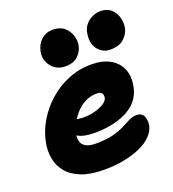

<svg xmlns="http://www.w3.org/2000/svg" viewBox="-140 -876 897 993"><g transform="rotate(-20 308.5 -379.0)"><path d="M265 10Q190 10 140 -9.5Q90 -29 62.5 -62.5Q35 -96 27 -139Q19 -182 29 -230Q40 -285 71 -337.5Q102 -390 149.5 -432.5Q197 -475 257 -500Q317 -525 386 -525Q446 -525 487 -502.5Q528 -480 546 -438.5Q564 -397 552 -339Q543 -296 517 -266.5Q491 -237 453.5 -219.5Q416 -202 373 -194Q330 -186 286 -186Q216 -186 187 -208Q158 -230 163 -256Q166 -271 174.5 -278.5Q183 -286 199 -286Q209 -286 223.5 -283.5Q238 -281 262 -281Q289 -281 318 -288.5Q347 -296 368 -309Q389 -322 393 -338Q396 -356 388 -365Q380 -374 359 -374Q330 -374 302.5 -361.5Q275 -349 252 -326Q229 -303 212.5 -272.5Q196 -242 189 -207Q186 -188 191.5 -170.5Q197 -153 216 -142.5Q235 -132 270 -132Q327 -132 365.5 -142Q404 -152 429.5 -165.5Q455 -179 475 -189Q495 -199 514 -199Q546 -199 555.5 -175.5Q565 -152 560 -125Q554 -97 530.5 -72Q507 -47 468 -29Q429 -11 377.5 -0.5Q326 10 265 10ZM508 -563Q463 -563 437.5 -598Q412 -633 423 -688Q430 -723 459.5 -745.5Q489 -768 524 -768Q560 -768 582 -748.5Q604 -729 612 -700Q620 -671 615 -643Q609 -613 583 -588Q557 -563 508 -563ZM258 -561Q226 -561 202.5 -577.5Q179 -594 168 -621Q157 -648 163 -677Q171 -716 197 -739Q223 -762 260 -762Q299 -762 322.5 -742Q346 -722 355 -693Q364 -664 358 -636Q352 -608 328 -584.5Q304 -561 258 -561Z"/></g></svg>

Font: Shantell Sans ExtraBold
Style: Italic
Weight: 800
Italic angle: -11°
Designer: Stephen Nixon, Anya Danilova, Shantell Martin
Foundry: Arrow Type
Version: Version 1.011;[c5ecc13dd]